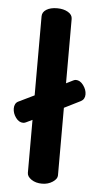

<svg xmlns="http://www.w3.org/2000/svg" viewBox="-54 -786 427 820"><g transform="rotate(5 159.5 -376.0)"><path d="M223 -712V-436L253 -451Q259 -454 264 -454Q282 -454 296 -435Q310 -416 310 -396Q310 -375 293 -366L223 -331V-41Q223 -26 203.5 -13Q184 0 158 0Q131 0 112.5 -12.5Q94 -25 94 -41V-268L67 -255Q61 -252 55 -252Q37 -252 23.5 -270.5Q10 -289 10 -310Q10 -320 14 -328Q18 -336 26 -340L94 -373V-712Q94 -730 111.5 -741Q129 -752 158 -752Q185 -752 204 -741Q223 -730 223 -712Z"/></g></svg>

Font: Dosis
Style: Regular
Weight: 400
Designer: Edgar Tolentino, Pablo Impallari, Igino Marini
Foundry: Edgar Tolentino, Pablo Impallari, Igino Marini
Version: Version 1.007;Glyphs 3.1.1 (3134)